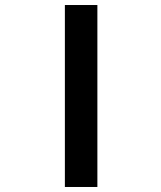

<svg xmlns="http://www.w3.org/2000/svg" viewBox="-20 -745 640 765"><path d="M368 -725V0H238.5V-725Z"/></svg>

Font: JuliaMono ExtraBoldItalic
Style: Regular
Weight: 800
Italic angle: -9°
Monospace: yes
Designer: cormullion
Foundry: corm
Version: Version 0.049; ttfautohint (v1.8.4)